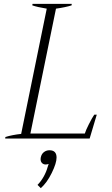

<svg xmlns="http://www.w3.org/2000/svg" viewBox="-20 -720 580 998"><path d="M8 -8Q44 -19 90 -24L223 -675Q174 -683 148 -692L149 -700H353L352 -692Q321 -682 271 -675L138 -26H421Q426 -43 442.5 -75.5Q459 -108 470 -124H483L446 0H7ZM175 241Q193 223 207 198Q221 173 228 147L233 132Q225 135 217 135Q206 135 198.5 127.5Q191 120 191 107Q191 101 192 98Q196 80 208.5 70.5Q221 61 237 61Q274 61 274 99Q274 128 249 179Q224 230 192 258Z"/></svg>

Font: Trirong ExtraLight
Style: Italic
Weight: 275
Italic angle: -12°
Designer: Katatrad Team
Foundry: CadsonDemak
Version: Version 1.003